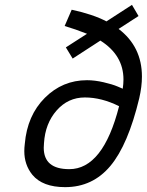

<svg xmlns="http://www.w3.org/2000/svg" viewBox="-20 -761 604 790"><path d="M564 -446Q564 -405 553 -357Q507 -165 434 -78Q361 9 248 9Q155 9 113 -42Q80 -83 80 -139Q80 -153 82 -169Q92 -286 164.5 -358.5Q237 -431 338 -431Q370 -431 406.5 -422.5Q443 -414 464 -405L485 -396Q488 -416 488 -434Q488 -534 393 -594L279 -520L251 -566L338 -622Q290 -641 246 -654L275 -721Q363 -702 418 -673L523 -741L550 -695L468 -642Q564 -569 564 -446ZM470 -324Q398 -360 329 -360Q260 -360 213 -306.5Q166 -253 161 -172Q160 -162 160 -153Q160 -65 265 -65Q404 -65 470 -324Z"/></svg>

Font: TitilliumWebItalic
Style: Italic
Weight: 400
Italic angle: -13°
Version: Version 1.001;PS 57.000;hotconv 1.0.70;makeotf.lib2.5.55311